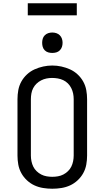

<svg xmlns="http://www.w3.org/2000/svg" viewBox="-20 -1147 640 1175"><path d="M300 8Q272 8 244 3.5Q216 -1 191 -12.5Q166 -24 145 -43.5Q124 -63 110.5 -87.5Q97 -112 92 -139.5Q87 -167 87 -195V-540Q87 -568 92 -595.5Q97 -623 110.5 -647.5Q124 -672 145 -691.5Q166 -711 191.5 -722.5Q217 -734 244.5 -740Q272 -746 300 -746Q328 -746 355.5 -740Q383 -734 408.5 -722.5Q434 -711 455 -691.5Q476 -672 489.5 -647.5Q503 -623 508 -595.5Q513 -568 513 -540V-195Q513 -167 508 -139.5Q503 -112 489.5 -87.5Q476 -63 455 -43.5Q434 -24 409 -12.5Q384 -1 356 3.5Q328 8 300 8ZM300 -65Q317 -65 334.5 -68Q352 -71 367.5 -79Q383 -87 396 -99.5Q409 -112 416.5 -127.5Q424 -143 427.5 -160.5Q431 -178 431 -195V-540Q431 -558 427.5 -575Q424 -592 416 -608Q408 -624 395.5 -636.5Q383 -649 367 -656.5Q351 -664 333.5 -667Q316 -670 298 -670Q281 -670 264 -666.5Q247 -663 231.5 -655Q216 -647 203.5 -635Q191 -623 183 -607.5Q175 -592 172 -574.5Q169 -557 169 -540V-195Q169 -178 172.5 -160.5Q176 -143 183.5 -127.5Q191 -112 204 -99.5Q217 -87 232.5 -79Q248 -71 265.5 -68Q283 -65 300 -65ZM300 -823Q287 -823 275 -826.5Q263 -830 254 -839Q245 -848 241.5 -860Q238 -872 238 -885Q238 -898 241.5 -910Q245 -922 254 -931Q263 -940 275 -944Q287 -948 300 -948Q313 -948 325 -944Q337 -940 346 -931Q355 -922 359 -910Q363 -898 363 -885Q363 -872 359 -860Q355 -848 346 -839Q337 -830 325 -826.5Q313 -823 300 -823ZM150 -1053V-1127H450V-1053Z"/></svg>

Font: Iosevka Curly Slab Extended
Style: Regular
Weight: 400
Width: 7
Monospace: yes
Designer: Belleve Invis
Foundry: Belleve Invis
Version: Version 11.1.0; ttfautohint (v1.8.3)